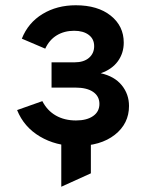

<svg xmlns="http://www.w3.org/2000/svg" viewBox="-20 -543 572 730"><path d="M213 167V-81H325.5V116ZM271 12Q192.5 12 131.8 -24Q71 -60 45 -124.5L141 -158.5Q159.5 -122.5 192.2 -103.8Q225 -85 269 -85Q310 -85 334 -101.8Q358 -118.5 358 -148Q358 -177 334.2 -193.5Q310.5 -210 266 -210H176V-306H263Q298.5 -306 318.2 -323Q338 -340 338 -367.5Q338 -395 317.2 -410.5Q296.5 -426 262 -426Q224.5 -426 196 -408.8Q167.5 -391.5 152 -358L63 -396Q87 -456.5 141.8 -489.8Q196.5 -523 268 -523Q351.5 -523 401 -483.5Q450.5 -444 450.5 -381Q450.5 -341 428.2 -310.2Q406 -279.5 363 -264.5Q415 -253 442.8 -219Q470.5 -185 470.5 -140Q470.5 -73 416.5 -30.5Q362.5 12 271 12Z"/></svg>

Font: Overpass SemiBold
Style: Regular
Weight: 600
Designer: Delve Withrington, Dave Bailey, Thomas Jockin
Foundry: Delve Fonts LLC
Version: Version 4.000